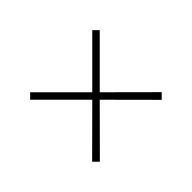

<svg xmlns="http://www.w3.org/2000/svg" viewBox="-99 -967 1198 1198"><g transform="rotate(-45 500.0 -368.0)"><path d="M227 -61 193 -95 467 -368 193 -642 226 -675 500 -401 774 -675 807 -642 533 -368 807 -95 773 -61 500 -335Z"/></g></svg>

Font: Early Summer Mincho SemiBold
Style: Regular
Weight: 600
Designer: GuiWonder
Version: Version 1.002